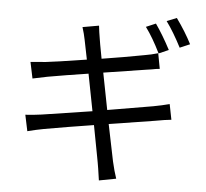

<svg xmlns="http://www.w3.org/2000/svg" viewBox="-60 -916 1119 1042"><g transform="rotate(5 500.0 -394.5)"><path d="M833 -674.8 779.3 -651.4Q739.3 -733.4 698.2 -789.1L751 -811.5Q792 -752.9 833 -674.8ZM489.3 -521.5 528.3 -321.3Q668.9 -344.7 775.4 -363.3Q823.2 -372.1 863.3 -382.8L879.9 -298.8Q848.6 -295.9 790 -285.2Q785.2 -284.2 543 -246.1Q576.2 -83 584 -45.9Q595.7 5.9 609.4 45.9L516.6 63.5Q504.9 -18.6 502 -31.2Q500 -41 495.1 -68.4Q490.2 -95.7 480.5 -145.5Q470.7 -195.3 463.9 -233.4Q326.2 -211.9 194.3 -188.5Q152.3 -180.7 106.4 -168.9L87.9 -256.8Q127 -258.8 175.8 -265.6Q180.7 -266.6 449.2 -307.6L410.2 -508.8Q288.1 -490.2 189.5 -472.7Q167 -468.8 109.4 -456.1L90.8 -544.9Q147.5 -548.8 173.8 -551.8Q213.9 -555.7 394.5 -584Q374 -686.5 373 -690.4Q367.2 -720.7 355.5 -757.8L444.3 -773.4Q448.2 -737.3 454.1 -704.1Q455.1 -693.4 473.6 -595.7Q597.7 -615.2 705.1 -635.7Q741.2 -641.6 777.3 -652.3L793 -568.4Q786.1 -568.4 774.9 -566.4Q763.7 -564.5 747.1 -561.5Q730.5 -558.6 720.7 -557.6ZM807.6 -830.1 861.3 -851.6Q912.1 -781.2 945.3 -715.8L890.6 -692.4Q847.7 -775.4 807.6 -830.1Z"/></g></svg>

Font: Gen Shin Gothic Monospace Regular
Style: Regular
Weight: 400
Designer: [Source Han Sans]
Ryoko NISHIZUKA  (kana & ideographs); Paul D. Hunt (Latin, Greek & Cyrillic); Wenlong ZHANG  (bopomofo
Version: Version 1.002.20150607